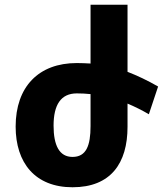

<svg xmlns="http://www.w3.org/2000/svg" viewBox="-20 -780 687 810"><path d="M518 -245V-343C549 -330 579 -315 608 -298L647 -415C602 -441 559 -461 518 -477V-760H362V-512C343 -513 324 -514 304 -514C143 -514 46 -414 46 -246C46 -93 128 10 286 10C447 10 518 -91 518 -245ZM206 -250C206 -338 237 -386 304 -386C323 -386 343 -385 362 -383V-248C362 -166 344 -118 286 -118C230 -118 206 -167 206 -250Z"/></svg>

Font: Noto Sans Armenian SemiCondensed Extra
Style: Regular
Weight: 800
Width: 4
Designer: Monotype Design Team
Foundry: Monotype Imaging Inc.
Version: Version 1.901